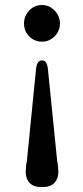

<svg xmlns="http://www.w3.org/2000/svg" viewBox="-20 -606 342 788"><path d="M152.5 162Q117.5 162 101.5 144.8Q85.5 127.5 85.5 99.5Q85.5 89 86.8 77.2Q88 65.5 90.5 53.5L128.5 -329Q131.5 -344 136.8 -351Q142 -358 152.5 -358Q162.5 -358 167.8 -351Q173 -344 176 -329L214.5 53.5Q217 65.5 218.2 77.2Q219.5 89 219.5 99.5Q219.5 127.5 203.2 144.8Q187 162 152.5 162ZM152.5 -585.5Q172.5 -585.5 189.2 -575Q206 -564.5 216 -547.2Q226 -530 226 -510Q226 -489 216 -472Q206 -455 189.2 -445Q172.5 -435 152.5 -435Q131.5 -435 114.8 -445Q98 -455 88.2 -472Q78.5 -489 78.5 -510Q78.5 -530 88.2 -547.2Q98 -564.5 114.5 -575Q131 -585.5 152.5 -585.5Z"/></svg>

Font: Fraunces 12pt
Style: Regular
Weight: 400
Version: Version 1.000;[b76b70a41]